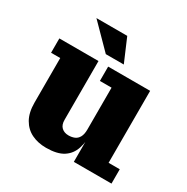

<svg xmlns="http://www.w3.org/2000/svg" viewBox="-163 -847 973 998"><g transform="rotate(30 324.0 -348.5)"><path d="M244 9Q195 9 157 -9.5Q119 -28 97 -66.5Q75 -105 75 -165V-432H20V-518H255V-165Q255 -135 271 -120Q287 -105 313 -105Q332 -105 348 -111.5Q364 -118 373.5 -135Q383 -152 383 -181L411 -182Q411 -124 397 -81Q383 -38 346.5 -14.5Q310 9 244 9ZM406 0V-159L383 -155V-432H313V-518H565V-86H632V0ZM270 -568 134 -706H319L378 -568Z"/></g></svg>

Font: Montagu Slab
Style: Bold
Weight: 700
Designer: Florian Karsten
Foundry: Florian Karsten
Version: Version 1.000